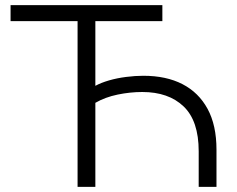

<svg xmlns="http://www.w3.org/2000/svg" viewBox="-20 -725 921 745"><path d="M281 0V-643H21V-705H610V-643H350V-392Q372 -404 403 -413Q434 -422 469.5 -426.5Q505 -431 536 -431Q625 -431 688 -398.5Q751 -366 785.5 -302.5Q820 -239 820 -144V0H751V-138Q751 -256 692.5 -312Q634 -368 532 -368Q485 -368 436.5 -358Q388 -348 350 -326V0Z"/></svg>

Font: Nunito Sans 8pt Light
Style: Regular
Weight: 300
Version: Version 3.101;gftools[0.9.27]